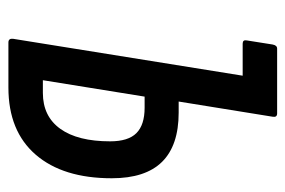

<svg xmlns="http://www.w3.org/2000/svg" viewBox="-134 -562 695 468"><g transform="rotate(90 214.0 -327.5)"><path d="M74 -11 164 -571H86Q76 -571 78 -581L88 -644Q90 -655 98 -655H256Q266 -655 264 -644L227 -415H254Q334 -415 374 -374.5Q414 -334 414 -252Q414 -133 356.5 -66.5Q299 0 193 0H83Q73 0 74 -11ZM175 -84H206Q263 -84 293.5 -126.5Q324 -169 324 -248Q324 -292 304 -312Q284 -332 242 -332H215Z"/></g></svg>

Font: Sofia Sans Extra Condensed SemiBold
Style: Italic
Weight: 600
Italic angle: -9°
Designer: Botio Nikoltchev, Ani Petrova
Foundry: lettersoup
Version: Version 4.101